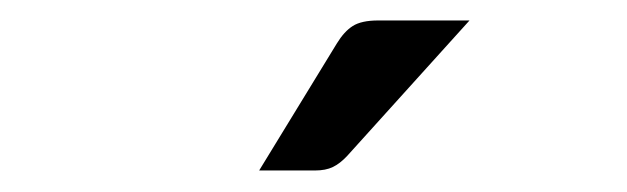

<svg xmlns="http://www.w3.org/2000/svg" viewBox="-20 -744 598 183"><path d="M427.5 -724.5 311 -595.5Q304 -588 297.2 -584.8Q290.5 -581.5 280 -581.5H227L301 -702.5Q308 -714 316.2 -719.2Q324.5 -724.5 340.5 -724.5Z"/></svg>

Font: Lato
Style: Regular
Weight: 400
Designer: Lukasz Dziedzic with Adam Twardoch and Botio Nikoltchev
Foundry: tyPoland Lukasz Dziedzic
Version: Version 2.015; 2015-08-06; http://www.latofonts.com/